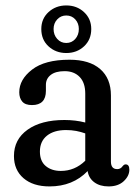

<svg xmlns="http://www.w3.org/2000/svg" viewBox="-20 -658 488 688"><path d="M30 -99Q30 -158.5 78.8 -193.2Q127.5 -228 211 -228Q250.5 -228 285.5 -219V-322.5Q285.5 -361.5 265.5 -382.2Q245.5 -403 211.5 -403Q179 -403 161.8 -389.5Q144.5 -376 144.5 -354V-332.5Q144.5 -281.5 94.5 -281.5Q70.5 -281.5 59.8 -294Q49 -306.5 49 -327.5Q49 -373 94.8 -408.5Q140.5 -444 229 -444Q300.5 -444 339 -410.5Q377.5 -377 377.5 -316V-79Q377.5 -52 400 -52Q412 -52 419 -62Q424.5 -69 430 -69Q443.5 -69 443.5 -50Q443.5 -27.5 423.5 -8.8Q403.5 10 369 10Q338 10 318 -4.8Q298 -19.5 294 -45Q241 10 157.5 10Q98.5 10 64.2 -19.5Q30 -49 30 -99ZM123 -115Q123 -80.5 144 -63Q165 -45.5 198 -45.5Q248 -45.5 285.5 -82V-180Q270 -185.5 253 -188.8Q236 -192 216.5 -192Q173.5 -192 148.2 -171.8Q123 -151.5 123 -115ZM217.5 -468Q180 -468 154 -491.8Q128 -515.5 128 -554Q128 -591 154 -614.8Q180 -638.5 217.5 -638.5Q255.5 -638.5 281.2 -614.5Q307 -590.5 307 -554Q307 -516 281.2 -492Q255.5 -468 217.5 -468ZM217.5 -602.5Q198 -602.5 185 -588.5Q172 -574.5 172 -554Q172 -533 185 -518.5Q198 -504 217.5 -504Q237 -504 249.8 -518.5Q262.5 -533 262.5 -554Q262.5 -574.5 249.8 -588.5Q237 -602.5 217.5 -602.5Z"/></svg>

Font: Fraunces 144pt SuperSoft
Style: Regular
Weight: 400
Version: Version 1.000;[b76b70a41]